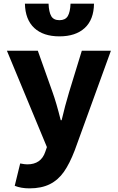

<svg xmlns="http://www.w3.org/2000/svg" viewBox="-20 -824 649 1056"><path d="M61 198 91 75Q116 80 130 80Q206 80 229 11L238 -15L18 -545H188L269 -317Q290 -259 314 -163H319Q338 -244 360 -317L430 -545H590L391 3Q363 76 331.5 121Q300 166 254 189Q208 212 142 212Q96 212 61 198ZM117 -804H247Q249 -757 262 -735Q275 -713 307 -713Q339 -713 352.5 -735Q366 -757 368 -804H497Q496 -716 446 -670Q396 -624 307 -624Q218 -624 168.5 -670Q119 -716 117 -804Z"/></svg>

Font: Nebula Sans Bold
Style: Regular
Weight: 700
Designer: Paul D. Hunt for Adobe (as Source Sans)
Foundry: Nebula Entertainment & Broadcasting LLC
Version: Version 1.010